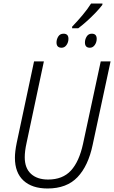

<svg xmlns="http://www.w3.org/2000/svg" viewBox="-20 -1064 650 1094"><path d="M391 -912Q421 -943 450 -977.5Q479 -1012 499 -1044H564L563 -1036Q548 -1016 525 -992Q502 -968 476 -944.5Q450 -921 426 -903H391ZM331 -792Q302 -792 302 -822Q302 -840 312 -856Q322 -872 342 -872Q370 -872 370 -843Q370 -823 359 -807.5Q348 -792 331 -792ZM492 -792Q464 -792 464 -822Q464 -840 474 -856Q484 -872 503 -872Q531 -872 531 -843Q531 -823 520 -807.5Q509 -792 492 -792ZM251 10Q163 10 114 -35Q65 -80 65 -165Q65 -200 75 -249L174 -714H230L131 -248Q121 -203 121 -168Q121 -106 156.5 -73.5Q192 -41 254 -41Q337 -41 384 -92Q431 -143 453 -244L554 -714H610L508 -239Q483 -119 421.5 -54.5Q360 10 251 10Z"/></svg>

Font: Noto Sans SemiCondensed Light
Style: Italic
Weight: 300
Width: 4
Italic angle: -12°
Designer: Monotype Design Team
Foundry: Monotype Imaging Inc.
Version: Version 2.013; ttfautohint (v1.8.4.7-5d5b)